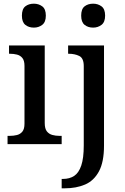

<svg xmlns="http://www.w3.org/2000/svg" viewBox="-20 -783 681 1043"><path d="M164 -633Q136 -633 117.5 -648Q99 -663 99 -698Q99 -734 117.5 -748.5Q136 -763 164 -763Q190 -763 209.5 -748.5Q229 -734 229 -698Q229 -663 209.5 -648Q190 -633 164 -633ZM21 0V-45H34Q54 -45 72 -49.5Q90 -54 101.5 -68Q113 -82 113 -111V-425Q113 -454 101.5 -468Q90 -482 72 -486.5Q54 -491 34 -491H29V-536H223V-115Q223 -84 234.5 -69.5Q246 -55 264 -50Q282 -45 302 -45H315V0ZM486 -633Q458 -633 439.5 -648Q421 -663 421 -698Q421 -734 439.5 -748.5Q458 -763 486 -763Q512 -763 531.5 -748.5Q551 -734 551 -698Q551 -663 531.5 -648Q512 -633 486 -633ZM315 240V189H322Q358 189 383 172.5Q408 156 421.5 116Q435 76 435 7V-424Q435 -467 410.5 -479Q386 -491 353 -491H350V-536H545V8Q545 97 517.5 148Q490 199 442 219.5Q394 240 332 240Z"/></svg>

Font: Noto Serif Bengali Medium
Style: Regular
Weight: 500
Designer: Juan Bruce, Universal Thirst, Indian Type Foundry and the Monotype Design Team.
Foundry: Monotype Imaging Inc.
Version: Version 2.003; ttfautohint (v1.8.4.7-5d5b)